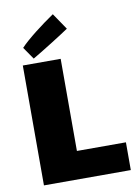

<svg xmlns="http://www.w3.org/2000/svg" viewBox="-87 -841 651 899"><g transform="rotate(-10 238.0 -391.0)"><path d="M64 -651 104 -593C159 -625 252 -684 281 -704L228 -782C172 -744 97 -687 64 -651ZM48 0H461V-132H228V-570H48Z"/></g></svg>

Font: FilmFarsi Display
Style: Regular
Weight: 400
Designer: Borna Izadpanah
Foundry: Borna Izadpanah
Version: Version 1.000;PS 001.000;hotconv 1.0.88;makeotf.lib2.5.64775